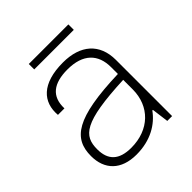

<svg xmlns="http://www.w3.org/2000/svg" viewBox="-182 -768 899 899"><g transform="rotate(-45 267.5 -318.5)"><path d="M151 -611H413V-647H151ZM208 10C302 10 368 -31 406 -84H410L421 0H453V-372C453 -480 384 -539 269 -539C128 -539 71 -473 79 -382H122C119 -464 169 -501 261 -501C364 -501 413 -449 413 -364V-319C127 -310 52 -252 52 -136C52 -47 106 10 208 10ZM213 -30C132 -30 95 -67 95 -138C95 -227 139 -270 411 -282V-219C411 -107 332 -30 213 -30Z"/></g></svg>

Font: Kathrein 35 Thin
Style: Regular
Weight: 250
Designer: Lazydogs Typefoundry, based on Open Sans by Ascender Corporation
Foundry: Lazydogs Typefoundry
Version: Version 1.003;PS 001.003;hotconv 1.0.88;makeotf.lib2.5.64775